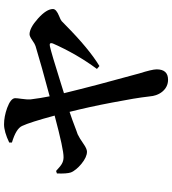

<svg xmlns="http://www.w3.org/2000/svg" viewBox="28 -826 831 926"><g transform="rotate(-90 443.0 -362.5)"><path d="M522 33Q488 33 465 6Q444 -19 441 -60Q434 -123 412 -236Q391 -347 367 -442Q333 -431 276 -409Q263 -405 259 -403Q240 -394 214.5 -376Q189 -358 175 -358Q149 -358 116 -385Q86 -410 75 -435Q68 -456 70 -503L82 -507Q85 -504 90 -500Q106 -485 115 -480Q130 -471 148 -471Q184 -470 349 -514Q317 -633 299 -671Q286 -700 219 -720V-733Q271 -758 307 -758Q344 -758 386 -743Q432 -726 433 -705Q433 -695 430 -675Q426 -646 427 -631Q433 -582 442 -538Q592 -578 684 -606Q694 -609 711 -621Q731 -635 741 -635Q772 -635 817.5 -594Q863 -553 863 -522Q863 -506 828 -492Q810 -485 804.5 -480Q799 -475 787 -463Q671 -348 588 -298L574 -310Q647 -409 697 -523Q703 -541 684 -537Q651 -530 505 -484Q473 -474 457 -469Q495 -313 548 -122Q549 -118 552 -107Q572 -44 572 -22Q572 33 522 33Z"/></g></svg>

Font: GenRyuMin TW B
Style: Regular
Weight: 700
Version: Version 1.501;PS 1;hotconv 16.6.51;makeotf.lib2.5.65220